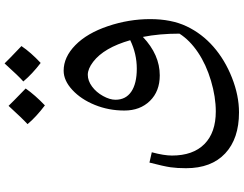

<svg xmlns="http://www.w3.org/2000/svg" viewBox="-130 -562 1040 819"><g transform="rotate(-90 389.5 -152.0)"><path d="M628 -116Q596 -228 536 -274Q506 -297 480.5 -297Q455 -297 430.5 -279Q406 -261 390 -232Q374 -203 374 -179Q374 -135 408.5 -111.5Q443 -88 506.5 -88Q570 -88 628 -116ZM642 -62Q566 10 478 10Q410 10 369 -32Q328 -74 328 -141Q328 -208 352 -267Q376 -326 416 -363Q456 -400 498 -400Q556 -400 607 -350Q658 -300 688 -211Q718 -122 718 -31Q718 60 687 125Q656 190 600 239Q544 288 468 318Q392 348 320 348Q208 348 145 289Q82 230 82 122Q82 84 86 56Q90 28 106 -34L150 -24Q136 28 136 62Q136 152 185 200.5Q234 249 324 249Q386 249 455 228.5Q524 208 576 173Q628 138 656 94Q656 8 642 -62ZM603 -580Q576 -540 531 -498Q484 -534 452 -572Q473 -590 529 -652Q540 -640 603 -580ZM422 -562Q394 -522 350 -480Q300 -518 270 -554Q294 -576 348 -635Q359 -623 422 -562Z"/></g></svg>

Font: Autonym
Style: Regular
Weight: 500
Version: Version 1.0.20131126